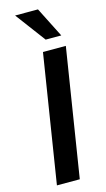

<svg xmlns="http://www.w3.org/2000/svg" viewBox="-140 -976 564 1022"><g transform="rotate(-15 142.0 -465.5)"><path d="M39 0 151 -705H277L165 0ZM182 -765 58 -931H184L268 -765Z"/></g></svg>

Font: Nunito Sans 10pt SemiCondensed
Style: Bold Italic
Weight: 700
Width: 4
Italic angle: -9°
Designer: Vernon Adams
Foundry: Vernon Adams
Version: Version 3.101;gftools[0.9.27]